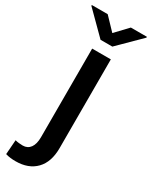

<svg xmlns="http://www.w3.org/2000/svg" viewBox="-283 -784 829 1048"><g transform="rotate(30 131.5 -259.5)"><path d="M78.6 -528.3H196.3V30.3Q196.3 118.7 150.4 166Q104.5 213.4 23.4 213.4Q6.3 213.4 -8.5 211.7Q-23.4 210 -40 205.1L-33.2 113.8Q-23.9 116.7 -9.8 118.2Q4.4 119.6 14.6 119.6Q44.9 119.6 61.8 96.4Q78.6 73.2 78.6 30.3ZM58.1 -733.4 131.3 -656.7 204.1 -733.4H305.2V-728L168.5 -592.8H94.2L-42 -728.5V-733.4Z"/></g></svg>

Font: Vazirmatn FD Medium
Style: Regular
Weight: 500
Designer: Saber Rastikerdar
Foundry: Saber Rastikerdar
Version: Version 33.003